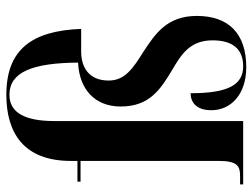

<svg xmlns="http://www.w3.org/2000/svg" viewBox="-118 -688 816 621"><g transform="rotate(-90 290.5 -378.0)"><path d="M383 10C493 10 549 -48 549 -150C549 -247 490 -285 434 -322C380 -356 340 -382 340 -435C340 -500 384 -524 434 -524H507C501 -685 439 -766 294 -766C172 -766 80 -711 80 -557V-536H13V-526H80V-79C80 -18 63 -10 31 -10H4V0H209V-611C209 -704 235 -756 294 -756C367 -756 397 -682 398 -534C312 -530 256 -480 256 -396C256 -302 313 -267 372 -231C425 -200 470 -172 470 -99C470 -33 441 0 386 0C326 0 299 -49 299 -170C271 -170 244 -153 244 -103C244 -39 296 10 383 10Z"/></g></svg>

Font: Noto Serif Display ExtraCondensed
Style: Bold
Weight: 700
Width: 2
Designer: Monotype Design Team
Foundry: Monotype Imaging Inc.
Version: Version 2.009